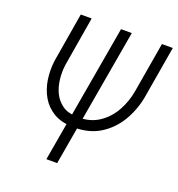

<svg xmlns="http://www.w3.org/2000/svg" viewBox="-129 -818 857 924"><g transform="rotate(20 299.5 -355.5)"><path d="M543.5 -710.9H599.1L556.2 -458.5Q545.4 -384.8 510.5 -323Q475.6 -261.2 418.2 -224.6Q360.8 -188 281.2 -189L270.5 -189.5Q214.8 -191.4 176.5 -214.6Q138.2 -237.8 116 -275.6Q93.8 -313.5 86.4 -360.6Q79.1 -407.7 85.4 -458L127.9 -710.9H183.6L141.1 -457Q136.2 -420.9 140.4 -383.5Q144.5 -346.2 159.4 -315.4Q174.3 -284.7 201.9 -264.4Q229.5 -244.1 272.9 -242.7L283.2 -241.7Q346.2 -240.7 391.4 -271Q436.5 -301.3 463.9 -350.8Q491.2 -400.4 500.5 -458ZM389.2 -710.9 265.6 0H210.4L334 -710.9Z"/></g></svg>

Font: Roboto Condensed Light
Style: Italic
Weight: 300
Italic angle: -12°
Designer: Christian Robertson
Foundry: Google
Version: Version 3.0; 2020